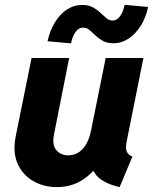

<svg xmlns="http://www.w3.org/2000/svg" viewBox="-20 -765 632 793"><path d="M214.4 7.8Q161.6 7.8 118.2 -16.6Q74.7 -41 53.2 -87.9Q31.7 -134.8 44.9 -202.1L110.4 -525.4H265.6L203.1 -210Q194.3 -167 212.4 -145.3Q230.5 -123.5 261.7 -123.5Q288.1 -123.5 306.9 -137Q325.7 -150.4 337.9 -173.1Q350.1 -195.8 355.5 -223.1L416.5 -525.4H572.3L502.4 -176.8Q497.6 -150.4 504.4 -137.2Q511.2 -124 526.9 -118.7L474.1 7.8Q413.6 -6.3 384.5 -34.2Q355.5 -62 362.3 -102.5L398.9 -58.1H326.7L394.5 -99.6Q365.7 -50.3 319.8 -21.2Q273.9 7.8 214.4 7.8ZM273.4 -585.9 176.3 -594.7Q186 -638.7 206.8 -672.6Q227.5 -706.5 256.3 -725.6Q285.2 -744.6 318.8 -744.6Q345.7 -744.6 363.5 -734.9Q381.3 -725.1 394.5 -712.4Q407.7 -699.7 419.4 -689.9Q431.2 -680.2 444.8 -680.2Q463.9 -680.2 476.6 -699Q489.3 -717.8 494.6 -745.1L591.8 -736.3Q583 -693.8 562 -659.7Q541 -625.5 511.7 -606Q482.4 -586.4 448.2 -586.4Q421.9 -586.4 404.5 -596.2Q387.2 -606 374.3 -618.7Q361.3 -631.3 349.6 -641.1Q337.9 -650.9 323.2 -650.9Q304.7 -650.9 292 -633.1Q279.3 -615.2 273.4 -585.9Z"/></svg>

Font: Reddit Sans ExtraBold
Style: Italic
Weight: 800
Italic angle: -11.25°
Designer: Stephen Hutchings
Version: Version 1.013